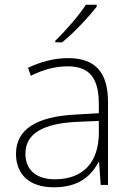

<svg xmlns="http://www.w3.org/2000/svg" viewBox="-20 -786 561 816"><path d="M391 -758V-766H345C318 -723 257 -653 215 -613V-606H244C296 -648 358 -715 391 -758ZM269 -539C208 -539 150 -522 99 -498L111 -464C166 -491 214 -504 268 -504C356 -504 400 -459 400 -345V-305L300 -299C139 -291 48 -238 48 -133C48 -44 105 10 209 10C314 10 367 -37 399 -98H401L408 0H439V-353C439 -482 382 -539 269 -539ZM304 -268 400 -272V-219C399 -101 338 -24 213 -24C134 -24 88 -64 88 -133C88 -221 168 -261 304 -268Z"/></svg>

Font: Noto Sans Gurmukhi UI ExtraLight
Style: Regular
Weight: 200
Designer: Jelle Bosma - Monotype Design Team
Foundry: Monotype Imaging Inc.
Version: Version 2.004